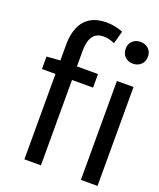

<svg xmlns="http://www.w3.org/2000/svg" viewBox="-148 -900 821 991"><g transform="rotate(20 262.5 -404.5)"><path d="M106.9 0V-630Q106.9 -685.2 123.9 -725.3Q141 -765.4 176.1 -787.4Q211.2 -809.3 265.2 -809.3Q290.3 -809.3 313.4 -804.3Q336.5 -799.2 355.5 -791.6L336.3 -721.2Q306.3 -735.6 274.7 -735.6Q235.9 -735.6 216.8 -708.7Q197.7 -681.7 197.7 -628.9V0ZM32.7 -469V-537.6L111.2 -543.4H313.3V-469ZM417.2 0V-543.4H508.5V0ZM463.5 -655.3Q437.1 -655.3 420 -671.8Q402.9 -688.2 402.9 -716.2Q402.9 -742.6 420 -758.7Q437.1 -774.9 463.5 -774.9Q489.8 -774.9 507.4 -758.7Q525 -742.6 525 -716.2Q525 -688.2 507.4 -671.8Q489.8 -655.3 463.5 -655.3Z"/></g></svg>

Font: Shanggu Sans SC VF
Style: Regular
Weight: 250
Designer: GuiWonder
Version: Version 1.021